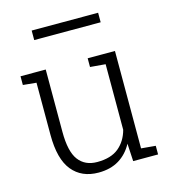

<svg xmlns="http://www.w3.org/2000/svg" viewBox="-109 -814 816 913"><g transform="rotate(-15 298.5 -357.5)"><path d="M264.2 10.3Q181.2 10.3 135 -46.4Q88.9 -103 88.9 -222.2V-479L23.4 -485.4V-528.3H88.9H147.5V-221.2Q147.5 -124.5 179.2 -82.3Q210.9 -40 271 -40Q338.9 -40 377 -71.5Q415 -103 429.2 -156.2V-479L354 -485.4V-528.3H429.2H488.3V-48.8L559.1 -42.5V0H436.5L431.6 -86.9Q406.7 -40.5 365 -15.1Q323.2 10.3 264.2 10.3ZM130.9 -677.7V-724.6H458V-677.7Z"/></g></svg>

Font: Roboto Slab LO Light
Style: Regular
Weight: 300
Designer: Google
Version: Version 2.000